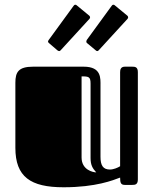

<svg xmlns="http://www.w3.org/2000/svg" viewBox="-20 -782 648 812"><path d="M405 -419C405 -450 410 -500 334 -500H120C58 -500 45 -477 45 -432V-157C45 -34 109 10 249 10C386 10 459 -20 488 -31C488 -9 491 0 508 0H539C551 0 563 -1 563 -23V-477C563 -499 551 -500 539 -500H508C491 -500 488 -488 488 -477V-79C479 -73 460 -65 445 -65C416 -65 405 -82 405 -119ZM363 -114C363 -85 371 -70 387 -53C374 -53 325 -63 325 -116V-459C356 -459 363 -457 363 -428ZM359 -703C360 -705 361 -707 361 -708C361 -711 360 -714 356 -717L305 -759C303 -761 301 -762 299 -762C295 -762 293 -760 291 -757L186 -613C184 -610 183 -608 183 -606C183 -604 185 -601 188 -599L223 -569C226 -567 228 -566 230 -566C234 -566 235 -568 238 -571ZM520 -703C521 -705 522 -707 522 -708C522 -711 521 -714 517 -717L466 -759C464 -761 462 -762 460 -762C456 -762 454 -760 452 -757L347 -613C346 -610 345 -608 345 -606C345 -604 346 -601 349 -599L385 -569C387 -567 389 -566 391 -566C395 -566 396 -568 399 -571Z"/></svg>

Font: Fascinate Inline
Style: Regular
Weight: 900
Designer: Astigmatic (AOETI)
Foundry: Astigmatic (AOETI)
Version: Version 1.000